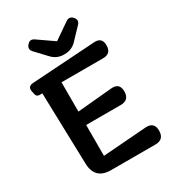

<svg xmlns="http://www.w3.org/2000/svg" viewBox="-234 -1136 1145 1266"><g transform="rotate(-30 339.0 -503.5)"><path d="M233 0Q111 0 108 -122L93 -665H72Q50 -665 45 -686L40 -709Q30 -752 75 -755L556 -786Q618 -791 618 -728Q618 -665 556 -665H239V-442L502 -466Q568 -472 568 -406Q568 -340 502 -340H239V-105L570 -130Q637 -134 637 -68Q637 0 570 0ZM345 -815Q291 -815 254 -855L176 -938Q152 -964 176 -991Q199 -1018 228 -998L349 -914L469 -997Q499 -1018 523 -991Q547 -963 522 -938L442 -854Q405 -815 351 -815Z"/></g></svg>

Font: MaokenZhuyuanTi
Style: Regular
Weight: 400
Designer: Fontworks Inc & LongZhuTi team: ZERO子、时光羊、荆南、频凡、刘鹏、Little White Dog、帆影Magmeta、奈白不弍、白日月球、ChaoTawei、雨三（排名不分先后）
Version: Version 1.000; 20230222